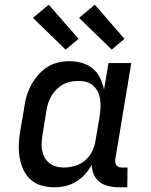

<svg xmlns="http://www.w3.org/2000/svg" viewBox="-20 -788 640 816"><path d="M211 8Q183 8 156.5 0.5Q130 -7 110.5 -24.5Q91 -42 79.5 -66.5Q68 -91 63.5 -118.5Q59 -146 60 -174Q61 -202 66 -231L83 -331Q86 -355 93 -379Q100 -403 112 -425.5Q124 -448 141 -468Q158 -488 179.5 -502Q201 -516 225.5 -522Q250 -528 274 -528Q302 -528 328.5 -520.5Q355 -513 374.5 -496.5Q394 -480 405.5 -456.5Q417 -433 422 -407L441 -520H538L470 -111Q469 -104 470 -97Q471 -90 475 -85Q479 -80 485.5 -78Q492 -76 499 -76H522L521 8H485Q463 8 441.5 3Q420 -2 403.5 -14.5Q387 -27 378.5 -46.5Q370 -66 370 -88Q359 -67 342 -48Q325 -29 303.5 -16Q282 -3 258.5 2.5Q235 8 211 8ZM251 -76Q274 -76 298.5 -83Q323 -90 342 -106.5Q361 -123 372 -145.5Q383 -168 386 -191L403 -291Q406 -309 407 -327Q408 -345 406 -362.5Q404 -380 397 -395.5Q390 -411 378 -422.5Q366 -434 349 -439Q332 -444 314 -444Q298 -444 281 -441Q264 -438 248.5 -429.5Q233 -421 220.5 -408.5Q208 -396 199 -381Q190 -366 185 -350Q180 -334 177 -317L161 -217Q158 -200 157 -183Q156 -166 159 -149.5Q162 -133 169.5 -119Q177 -105 189.5 -95Q202 -85 218 -80.5Q234 -76 251 -76ZM455 -577 316 -712 383 -768 509 -623ZM259 -577 120 -712 187 -768 314 -623Z"/></svg>

Font: Iosevka HT Medium Extended
Style: Italic
Weight: 500
Width: 7
Italic angle: -9°
Monospace: yes
Designer: Belleve Invis
Foundry: Belleve Invis
Version: Version 32.3.0; ttfautohint (v1.8.4)